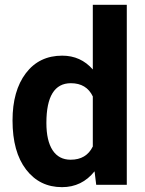

<svg xmlns="http://www.w3.org/2000/svg" viewBox="-20 -770 603 800"><path d="M32.2 -268.1Q32.2 -391.6 87.6 -464.8Q143.1 -538.1 239.3 -538.1Q316.4 -538.1 366.7 -480.5V-750H508.3V0H380.9L374 -56.2Q321.3 9.8 238.3 9.8Q145 9.8 88.6 -63.7Q32.2 -137.2 32.2 -268.1ZM173.3 -257.8Q173.3 -183.6 199.2 -144Q225.1 -104.5 274.4 -104.5Q339.8 -104.5 366.7 -159.7V-368.2Q340.3 -423.3 275.4 -423.3Q173.3 -423.3 173.3 -257.8Z"/></svg>

Font: Vazir FD-UI
Style: Bold-FD-UI
Weight: 700
Designer: Saber Rastikerdar
Foundry: Saber Rastikerdar
Version: Version 30.0.0